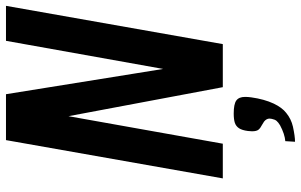

<svg xmlns="http://www.w3.org/2000/svg" viewBox="-202 -563 1006 642"><g transform="rotate(-90 301.0 -242.0)"><path d="M153.5 -725H307L376 -295.5L391.5 -199.5L485.5 -725H602.5L474.5 0H330.5L233.5 -516L141.5 0H25.5ZM203 191.5Q213 185.5 217.8 179.8Q222.5 174 224.5 164Q225.5 159 225.5 156.5Q225.5 146 215.5 138L205 131.5Q194 126 188.5 119.5Q183 113 183 97.5L184 84Q186.5 64.5 193.2 54.2Q200 44 211.5 40.2Q223 36.5 242.5 36.5Q274 36.5 286 45.2Q298 54 298 74.5Q298 84 296.5 95Q290.5 138.5 275.5 170.5Q262 198.5 244.5 212Q224.5 228.5 198.5 234.5Q166 241.5 148 241.5L150 209Q174 207 203 191.5Z"/></g></svg>

Font: JuliaMono SemiBold
Style: Italic
Weight: 600
Italic angle: -9°
Monospace: yes
Designer: cormullion
Foundry: corm
Version: Version 0.056; ttfautohint (v1.8.4)